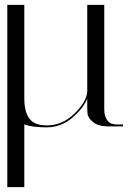

<svg xmlns="http://www.w3.org/2000/svg" viewBox="-20 -520 536 790"><path d="M80 250H10V-500H80V-115Q80 -36 122 -14Q142 -4 173 -4Q236 -4 285.5 -52Q335 -100 339 -141V-500H409V-71Q409 -42 420.5 -26.5Q432 -11 444 -10L455 -8H486V0H425Q384 0 362.5 -18Q341 -36 340 -54L339 -71V-114Q321 -71 275 -33.5Q229 4 171 4Q113 4 80 -8Z"/></svg>

Font: Italiana
Style: Regular
Weight: 400
Designer: Santiago Orozco
Foundry: Santiago Orozco
Version: Version 001.001